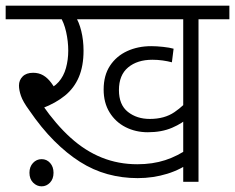

<svg xmlns="http://www.w3.org/2000/svg" viewBox="-20 -642 830 678"><path d="M236 -574 246 -584Q259 -565 267 -532.5Q275 -500 275 -463Q275 -409 258.5 -370Q242 -331 209.5 -304.5Q177 -278 130 -260V-271Q178 -202 229.5 -155.5Q281 -109 339.5 -85.5Q398 -62 465 -62Q519 -62 563.5 -76.5Q608 -91 649 -120L661 -75Q621 -44 571 -28.5Q521 -13 466 -13Q411 -13 360 -27Q309 -41 262.5 -70.5Q216 -100 171 -145Q126 -190 83 -253Q61 -283 54 -303.5Q47 -324 47 -340Q47 -359 60 -372Q73 -385 97 -385Q117 -385 132.5 -376Q148 -367 161 -349.5Q174 -332 187 -306L138 -321Q169 -332 187 -352.5Q205 -373 213 -402Q221 -431 221 -463Q221 -496 213.5 -529.5Q206 -563 191 -586L207 -574H0V-622H503V-574ZM681 -574V0H627V-574H463V-622H790V-574ZM645 -227Q625 -207 588 -191Q551 -175 502 -175Q459 -175 423.5 -193Q388 -211 367 -245Q346 -279 346 -326Q346 -376 368.5 -410Q391 -444 429 -461.5Q467 -479 514 -479Q533 -479 556 -476.5Q579 -474 593 -470L587 -422Q572 -426 554.5 -428.5Q537 -431 518 -431Q465 -431 432.5 -404Q400 -377 400 -324Q400 -272 431.5 -247Q463 -222 509 -222Q561 -222 596 -246Q631 -270 650 -297ZM84 -32Q84 -53 96.5 -66.5Q109 -80 127 -80Q145 -80 157 -66.5Q169 -53 169 -32Q169 -10 156.5 3Q144 16 127 16Q110 16 97 3Q84 -10 84 -32Z"/></svg>

Font: Noto Sans Devanagari Light
Style: Regular
Weight: 300
Version: Version 2.003